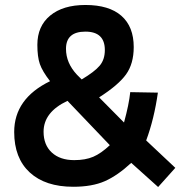

<svg xmlns="http://www.w3.org/2000/svg" viewBox="-20 -730 740 771"><path d="M323 -710Q418 -710 467.5 -666.5Q517 -623 517 -541Q517 -474 486 -431Q455 -388 378 -339L478 -238Q498 -311 503 -360L614 -358Q599 -252 567 -166L684 -56L615 21L507 -76Q452 -25 401 -2.5Q350 20 274 20Q162 20 99.5 -37.5Q37 -95 37 -200Q37 -334 181 -404Q150 -444 140 -473Q130 -502 130 -550Q130 -625 181.5 -667.5Q233 -710 323 -710ZM278 -87Q323 -87 354.5 -100.5Q386 -114 421 -147L251 -325Q155 -280 155 -201Q155 -148 188 -117.5Q221 -87 278 -87ZM245 -534Q245 -477 289 -430L308 -411Q360 -442 380.5 -466.5Q401 -491 401 -529Q401 -603 323 -603Q245 -603 245 -534Z"/></svg>

Font: TypoPRO Titillium Text
Style: 800 wt
Weight: 800
Designer: Accademia di Belle Arti di Urbino and others
Foundry: Accademia di Belle Arti di Urbino and others.
Version: Version 25.000